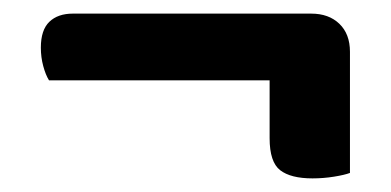

<svg xmlns="http://www.w3.org/2000/svg" viewBox="-20 -436 575 282"><path d="M437 -416Q463 -416 478.5 -401Q494 -386 494 -360V-182Q486 -179 470.5 -176.5Q455 -174 439 -174Q407 -174 391.5 -186Q376 -198 376 -233V-318H52Q47 -326 43.5 -339Q40 -352 40 -366Q40 -392 52.5 -404Q65 -416 87 -416Z"/></svg>

Font: Baloo Thambi 2 SemiBold
Style: Regular
Weight: 600
Designer: Aadarsh Rajan and Ek Type
Foundry: Ek Type
Version: Version 1.640;hotconv 1.0.111;makeotfexe 2.5.65597; ttfautoh